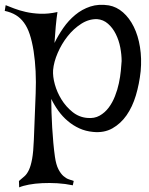

<svg xmlns="http://www.w3.org/2000/svg" viewBox="-70 -770 636 818"><path d="M73.2 -552.7Q66.4 -594.7 56.6 -624Q46.9 -653.3 32.2 -673.3Q17.6 -693.4 -2.4 -705.6Q-22.5 -717.8 -49.8 -723.6L-45.9 -748Q-31.2 -742.2 -9.8 -733.9Q11.7 -725.6 39.6 -719.2Q67.4 -712.9 101.1 -711.4Q134.8 -710 174.8 -718.8Q170.9 -693.4 167.5 -657.2Q164.1 -621.1 162.1 -586.9Q177.7 -619.1 199.7 -650.9Q221.7 -682.6 250.5 -706.5Q279.3 -730.5 314.9 -742.2Q350.6 -753.9 393.6 -747.1Q426.8 -741.2 454.1 -717.3Q481.4 -693.4 500 -655.8Q518.6 -618.2 526.4 -569.3Q534.2 -520.5 529.3 -466.8Q523.4 -412.1 508.8 -363.3Q494.1 -314.5 469.2 -278.8Q444.3 -243.2 408.7 -223.1Q373 -203.1 326.2 -208Q294.9 -210.9 268.1 -223.1Q241.2 -235.4 218.8 -254.4Q196.3 -273.4 178.7 -297.9Q161.1 -322.3 148.4 -348.6Q148.4 -323.2 149.4 -291.5Q150.4 -259.8 152.3 -227.1Q154.3 -194.3 157.2 -161.6Q160.2 -128.9 164.1 -101.6Q168.9 -68.4 178.7 -49.3Q188.5 -30.3 200.2 -20Q211.9 -9.8 223.6 -5.9Q235.4 -2 244.1 1L240.2 19.5Q208 12.7 174.3 10.7Q140.6 8.8 109.9 10.3Q79.1 11.7 53.2 16.6Q27.3 21.5 11.7 28.3L10.7 1Q23.4 -9.8 34.2 -19Q44.9 -28.3 53.2 -45.9Q61.5 -63.5 66.9 -93.3Q72.3 -123 74.2 -173.8Q78.1 -275.4 82 -372.6Q85.9 -469.7 73.2 -552.7ZM156.2 -471.7Q154.3 -444.3 163.6 -410.6Q172.9 -377 191.9 -346.2Q210.9 -315.4 238.8 -293Q266.6 -270.5 301.8 -267.6Q332 -264.6 354.5 -277.3Q377 -290 393.1 -311.5Q409.2 -333 419.9 -360.4Q430.7 -387.7 436.5 -415.5Q442.4 -443.4 444.8 -468.3Q447.3 -493.2 448.2 -509.8Q448.2 -537.1 442.4 -567.9Q436.5 -598.6 423.3 -625Q410.2 -651.4 390.1 -668.9Q370.1 -686.5 343.8 -688.5Q308.6 -689.5 275.9 -668.5Q243.2 -647.5 217.8 -615.2Q192.4 -583 175.8 -544.4Q159.2 -505.9 156.2 -471.7Z"/></svg>

Font: Mystery Quest
Style: Regular
Weight: 400
Designer: Squid
Foundry: Font Diner, Inc DBA Sideshow
Version: Version 1.000